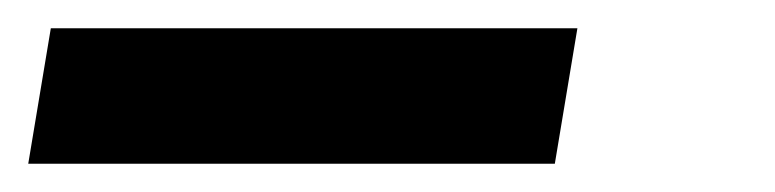

<svg xmlns="http://www.w3.org/2000/svg" viewBox="-29 -20 549 136"><path d="M-9 96 7 0H380L364 96Z"/></svg>

Font: Iosevka Slab Oblique
Style: Bold
Weight: 700
Italic angle: -9°
Monospace: yes
Designer: Belleve Invis
Foundry: Belleve Invis
Version: Version 11.1.1; ttfautohint (v1.8.3)